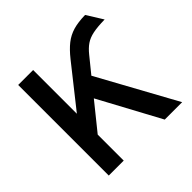

<svg xmlns="http://www.w3.org/2000/svg" viewBox="-179 -881 1049 1049"><g transform="rotate(-45 346.0 -356.0)"><path d="M88 0V-700H203.5V-362L390 -597.5Q423.5 -639.5 454.5 -664Q485.5 -688.5 523.8 -699.8Q562 -711 617 -712L675 -619Q618.5 -618 583.8 -610.8Q549 -603.5 525.5 -587.2Q502 -571 479.5 -543L406.5 -453L655 0H520.5L328.5 -356L203.5 -201V0Z"/></g></svg>

Font: Overpass SemiBold
Style: Regular
Weight: 600
Designer: Delve Withrington, Dave Bailey, Thomas Jockin
Foundry: Delve Fonts LLC
Version: Version 4.000